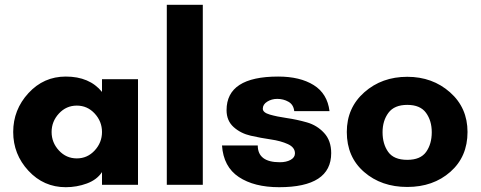

<svg xmlns="http://www.w3.org/2000/svg" viewBox="-20 -770 2003 800"><path d="M374.5 -143Q405 -176 405 -220Q405 -264 374.5 -297Q344 -330 300 -330Q256 -330 225.5 -297Q195 -264 195 -220Q195 -176 225.5 -143Q256 -110 300 -110Q344 -110 374.5 -143ZM555 -440V0H405V-53Q384 -21 342 -5.5Q300 10 254 10Q162 10 98.5 -58.5Q35 -127 35 -220Q35 -313 98.5 -382Q162 -451 254 -451Q353 -451 405 -387V-440Z M825 0H675V-750H825Z M1353 -307H1206Q1203 -334 1182 -346Q1161 -358 1135 -358Q1112 -358 1093.5 -346.5Q1075 -335 1075 -317Q1075 -301 1104.5 -292.5Q1134 -284 1175.5 -278Q1217 -272 1259 -260Q1301 -248 1330.5 -216Q1360 -184 1360 -132Q1360 10 1143 10Q1039 10 975 -32.5Q911 -75 905 -164H1054Q1054 -94 1146 -94Q1173 -94 1191 -104Q1209 -114 1209 -131Q1209 -156 1179.5 -169.5Q1150 -183 1108.5 -189Q1067 -195 1025 -204.5Q983 -214 953.5 -240.5Q924 -267 924 -311Q924 -451 1139 -451Q1230 -451 1287 -415.5Q1344 -380 1353 -307Z M1677 -104Q1732 -104 1755.5 -137Q1779 -170 1779 -219Q1779 -267 1755 -300Q1731 -333 1677 -333Q1623 -333 1598.5 -300Q1574 -267 1574 -219Q1574 -170 1597.5 -137Q1621 -104 1677 -104ZM1677 -450Q1782 -450 1855 -385.5Q1928 -321 1928 -220Q1928 -117 1856.5 -54Q1785 9 1677 9Q1569 9 1497 -53.5Q1425 -116 1425 -220Q1425 -321 1498 -385.5Q1571 -450 1677 -450Z"/></svg>

Font: Puffins on Iceburgs(2)
Style: on-Iceburgs-Bold
Weight: 700
Version: Version 1.0